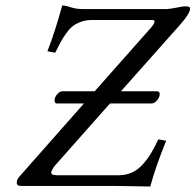

<svg xmlns="http://www.w3.org/2000/svg" viewBox="-20 -678 713 700"><path d="M527.8 2Q432.1 0 407.2 0H57.1Q41 0 41 -12.2Q41 -24.9 54.2 -38.1L286.1 -300.8H188Q177.2 -300.8 179.2 -315.9Q180.7 -325.7 189.5 -335.4Q198.2 -345.2 207 -345.2H325.2L532.2 -579.1Q541.5 -589.8 543 -597.2Q545.4 -605 535.2 -605H314Q293 -605 275.6 -598.6Q258.3 -592.3 246.3 -583.5Q234.4 -574.7 221.7 -556.9Q209 -539.1 201.4 -525.1Q193.8 -511.2 181.2 -485.8L152.8 -491.2Q179.2 -557.6 207 -658.2Q221.7 -657.2 239.5 -651.1Q257.3 -645 282.2 -645H589.8Q605.5 -646.5 626.2 -650.6Q647 -654.8 652.8 -654.8Q664.6 -654.8 668.7 -653.1Q672.9 -651.4 672.9 -647Q672.9 -629.4 639.2 -590.8L420.9 -345.2H551.8Q564 -345.2 562 -331.1Q560.5 -321.3 551.5 -311Q542.5 -300.8 533.2 -300.8H380.9L178.2 -71.8Q168 -56.2 167 -51.8Q165.5 -45.4 170.7 -42.2Q175.8 -39.1 188 -39.1H412.1Q438.5 -39.1 460.4 -48.8Q482.4 -58.6 500 -78.1Q517.6 -97.7 530.3 -118.7Q543 -139.6 557.1 -169.9L585.9 -165Q546.9 -68.8 527.8 2Z"/></svg>

Font: Common Serif Medium
Style: Italic
Weight: 500
Italic angle: -12°
Designer: Philipp H. Poll, Khaled Hosny
Foundry: Stefan Peev, Context Ltd.
Version: Version 1.026